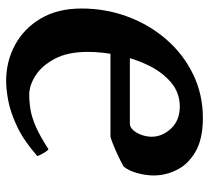

<svg xmlns="http://www.w3.org/2000/svg" viewBox="-48 -622 685 629"><g transform="rotate(-90 294.5 -307.5)"><path d="M581.1 -382.8Q581.1 -303.2 554.4 -231.7Q527.8 -160.2 479.5 -104.7Q431.2 -49.3 365.5 -17.3Q299.8 14.6 222.2 14.6Q153.8 14.6 112.5 -9.3Q71.3 -33.2 52.7 -70.1Q34.2 -106.9 34.2 -146.5Q34.2 -172.4 42 -200.4Q49.8 -228.5 63.5 -245.1Q80.1 -254.4 101.6 -264.4Q123 -274.4 140.6 -281.2Q158.2 -288.1 162.6 -288.1H462.4L453.6 -224.6H204.6Q191.9 -224.6 181.9 -212.9Q171.9 -201.2 166.5 -184.8Q161.1 -168.5 161.1 -153.3Q161.1 -118.2 188 -89.6Q214.8 -61 259.8 -61Q305.2 -61 338.9 -89.6Q372.6 -118.2 394.8 -163.6Q417 -209 428 -261.7Q439 -314.5 439 -362.8Q439 -427.7 416.7 -470Q394.5 -512.2 362.1 -533.2Q329.6 -554.2 298.8 -554.2Q274.4 -554.2 249.5 -550Q224.6 -545.9 193.8 -532.5Q163.1 -519 120.1 -491.2Q115.2 -493.7 106.9 -508.3Q98.6 -522.9 97.7 -527.8Q147.9 -571.8 193.6 -593.5Q239.3 -615.2 277.6 -622.6Q315.9 -629.9 343.8 -629.9Q407.7 -629.9 461.7 -600.8Q515.6 -571.8 548.3 -516.6Q581.1 -461.4 581.1 -382.8Z"/></g></svg>

Font: Gentium Book Plus
Style: Bold Italic
Weight: 700
Italic angle: -8°
Designer: Victor Gaultney, Annie Olsen, Iska Routamaa, Becca Hirsbrunner
Foundry: SIL International
Version: Version 6.101